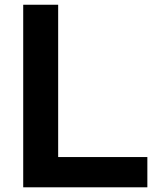

<svg xmlns="http://www.w3.org/2000/svg" viewBox="-20 -798 648 818"><path d="M227.8 -777.8V-128.9H607.8V0H78.9V-777.8Z"/></svg>

Font: Paperlogy 7 Bold
Style: Regular
Weight: 700
Designer: redesigned by Lee Juim, glyphs from Gmarket Sans & Montserrat
Foundry: PT&
Version: Version 1.001